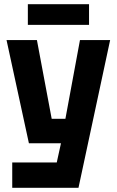

<svg xmlns="http://www.w3.org/2000/svg" viewBox="-20 -890 553 910"><path d="M38 0V-120H249L269 -211H117L11 -700H155L225 -327H290L359 -700H502L352 0ZM112 -772V-870H402V-772Z"/></svg>

Font: Tektur SemiCondensed SemiBold
Style: Regular
Weight: 600
Width: 4
Designer: Adam Jagosz
Foundry: Adam Jagosz
Version: Version 1.005;gftools[0.9.30]